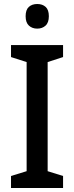

<svg xmlns="http://www.w3.org/2000/svg" viewBox="-20 -939 371 959"><path d="M295 0H35V-60L113 -84V-629L35 -654V-714H295V-654L218 -629V-84L295 -60ZM166 -919Q192 -919 208 -904.5Q224 -890 224 -858Q224 -826 207.5 -811Q191 -796 166 -796Q141 -796 124.5 -811Q108 -826 108 -858Q108 -890 124 -904.5Q140 -919 166 -919Z"/></svg>

Font: Noto Sans Malayalam SemiCondensed Medium
Style: Regular
Weight: 500
Width: 4
Designer: Jelle Bosma - Monotype Design Team
Foundry: Monotype Imaging Inc.
Version: Version 2.104; ttfautohint (v1.8.4.7-5d5b)